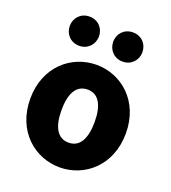

<svg xmlns="http://www.w3.org/2000/svg" viewBox="-149 -927 934 1051"><g transform="rotate(20 318.5 -402.0)"><path d="M319 14C463 14 597 -96 597 -285C597 -473 463 -583 319 -583C174 -583 40 -473 40 -285C40 -96 174 14 319 14ZM319 -130C252 -130 222 -190 222 -285C222 -379 252 -439 319 -439C385 -439 415 -379 415 -285C415 -190 385 -130 319 -130ZM192 -648C242 -648 277 -686 277 -733C277 -781 242 -818 192 -818C142 -818 107 -781 107 -733C107 -686 142 -648 192 -648ZM445 -648C495 -648 530 -686 530 -733C530 -781 495 -818 445 -818C395 -818 360 -781 360 -733C360 -686 395 -648 445 -648Z"/></g></svg>

Font: Noto Sans TC Black
Style: Regular
Weight: 900
Designer: Ryoko NISHIZUKA 西塚涼子 (kana, bopomofo & ideographs); Paul D. Hunt (Latin, Greek & Cyrillic); Sandoll Communications 산돌커뮤니
Foundry: Adobe
Version: Version 2.004;hotconv 1.0.118;makeotfexe 2.5.65603